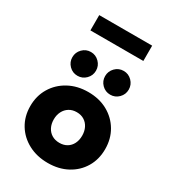

<svg xmlns="http://www.w3.org/2000/svg" viewBox="-197 -907 910 1020"><g transform="rotate(30 258.0 -396.5)"><path d="M260.7 12Q193.6 12 141.4 -15.8Q89.1 -43.5 59.4 -92.3Q29.7 -141.1 29.7 -204Q29.7 -266.9 59.4 -316.2Q89.1 -365.6 141.4 -394.1Q193.6 -422.5 260.7 -422.5Q327.9 -422.5 379.3 -394.1Q430.7 -365.6 459.8 -316.2Q488.9 -266.9 488.9 -204Q488.9 -141.1 459.8 -92.3Q430.7 -43.5 379.3 -15.8Q327.9 12 260.7 12ZM260.7 -111.4Q287.4 -111.4 306.7 -123.2Q326.1 -134.9 336.7 -156.1Q347.3 -177.4 347.3 -204.7Q347.3 -232.1 336.7 -253.4Q326.1 -274.8 306.7 -286.9Q287.4 -299.1 260.7 -299.1Q234.1 -299.1 214.5 -286.9Q194.9 -274.8 184 -253.4Q173.1 -232.1 173.1 -204.7Q173.1 -177.4 184 -156.1Q194.9 -134.9 214.5 -123.2Q234.1 -111.4 260.7 -111.4ZM165.9 -613.6Q195.8 -613.6 217 -592.1Q238.3 -570.6 238.3 -540.6Q238.3 -510.6 217 -489.3Q195.8 -468 165.9 -468Q135.6 -468 114.5 -489.4Q93.4 -510.9 93.4 -540.6Q93.4 -570.4 114.5 -592Q135.6 -613.6 165.9 -613.6ZM366.9 -613.6Q396.7 -613.6 418 -592.1Q439.2 -570.6 439.2 -540.6Q439.2 -510.6 418 -489.3Q396.7 -468 366.9 -468Q336.5 -468 315.4 -489.4Q294.3 -510.9 294.3 -540.6Q294.3 -570.4 315.4 -592Q336.5 -613.6 366.9 -613.6ZM105.4 -711.4V-805.2H430.1V-711.4Z"/></g></svg>

Font: League Spartan Extralight
Style: Regular
Weight: 200
Foundry: The League of Moveable Type
Version: Version 2.300; ttfautohint (v1.8.3)